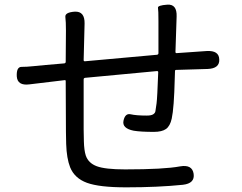

<svg xmlns="http://www.w3.org/2000/svg" viewBox="-20 -787 1040 824"><path d="M521 17Q406 17 353 -2.5Q300 -22 281 -69Q266 -107 264 -169Q263 -195 263 -221L262 -439Q262 -444 257 -443L107 -425Q55 -418 52 -459Q50 -500 72.5 -500Q95 -500 123 -503Q149 -506 175 -508L256 -515Q262 -516 262 -522L263 -655Q263 -694 260.5 -714Q258 -734 301 -737Q344 -739 343 -686L339 -529Q339 -524 344 -524L654 -552Q660 -553 660 -559V-696Q660 -743 658 -753.5Q656 -764 698 -767Q740 -770 738 -716L733 -564Q733 -559 738 -559L867 -568Q920 -571 921 -532Q923 -493 871 -491L736 -487Q731 -487 731 -482Q731 -477 730 -451Q727 -323 717 -278Q710 -246 692.5 -233.5Q675 -221 640 -221Q584 -221 554 -226Q503 -236 510 -269Q517 -302 541 -296.5Q565 -291 610 -291Q629 -291 637.5 -296.5Q646 -302 647 -310Q648 -318 652 -344Q655 -366 659 -477Q659 -482 654 -482L345 -453Q339 -452 339 -446V-232Q339 -206 340 -180Q341 -142 348 -120Q359 -87 395.5 -73.5Q432 -60 517 -60Q684 -60 753 -73Q805 -82 811 -41Q817 0 765 6Q658 17 521 17Z"/></svg>

Font: Resource Han Rounded KR
Style: Regular
Weight: 400
Designer: Cyano Hao (round all glyphs); Ryoko NISHIZUKA 西塚涼子 (kana, bopomofo & ideographs); Paul D. Hunt (Latin, Greek & Cyrillic)
Foundry: Cyano Hao
Version: 0.990